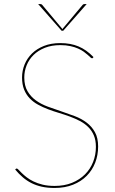

<svg xmlns="http://www.w3.org/2000/svg" viewBox="-20 -921 569 949"><path d="M440 -636Q438.5 -633 435 -633Q431.5 -633 426.5 -637.8Q421.5 -642.5 413.5 -649.8Q405.5 -657 393.8 -665.5Q382 -674 365.5 -681.2Q349 -688.5 327.5 -693.2Q306 -698 278 -698Q235 -698 201.8 -684.8Q168.5 -671.5 146 -649.5Q123.5 -627.5 111.8 -598.5Q100 -569.5 100 -538Q100 -497.5 115.8 -470.5Q131.5 -443.5 157 -425Q182.5 -406.5 215.5 -394.2Q248.5 -382 282.5 -370.8Q316.5 -359.5 349.5 -347Q382.5 -334.5 408 -315.2Q433.5 -296 449.2 -267.8Q465 -239.5 465 -197Q465 -154 450.5 -116.8Q436 -79.5 408.5 -51.8Q381 -24 341 -8Q301 8 250 8Q214.5 8 186.5 1.8Q158.5 -4.5 135.2 -16.2Q112 -28 92.5 -44.8Q73 -61.5 55 -83L57 -85Q58.5 -86.5 59.5 -87.2Q60.5 -88 63 -88Q66 -88 71.8 -81.8Q77.5 -75.5 87.5 -65.8Q97.5 -56 111.5 -45Q125.5 -34 145.5 -24.2Q165.5 -14.5 191.2 -8.2Q217 -2 250 -2Q298.5 -2 336.2 -17.5Q374 -33 400.2 -59.2Q426.5 -85.5 440.2 -120.5Q454 -155.5 454 -195Q454 -228 443.8 -252Q433.5 -276 416 -293.2Q398.5 -310.5 375.2 -322.8Q352 -335 325.5 -344.8Q299 -354.5 271.5 -362.8Q244 -371 217.5 -381Q191 -391 167.8 -403.8Q144.5 -416.5 127 -434.8Q109.5 -453 99.2 -478.2Q89 -503.5 89 -538Q89 -571.5 101.5 -602.2Q114 -633 138 -656.5Q162 -680 197.2 -694Q232.5 -708 278 -708Q329 -708 368.2 -691.5Q407.5 -675 442 -639ZM408.5 -901 292.5 -769H284.5L168.5 -901H178.5Q181 -901 183.5 -900.2Q186 -899.5 188.5 -897L286.5 -780L288.5 -777L290.5 -780L388.5 -897Q391 -899.5 393.5 -900.2Q396 -901 398.5 -901Z"/></svg>

Font: Lato 2
Style: Regular
Weight: 100
Designer: Lukasz Dziedzic with Adam Twardoch and Botio Nikoltchev
Foundry: tyPoland Lukasz Dziedzic
Version: Version 2.015; 2015-08-06; http://www.latofonts.com/